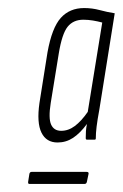

<svg xmlns="http://www.w3.org/2000/svg" viewBox="-20 -685 305 477"><path d="M123 -331Q95 -331 83 -355.5Q71 -380 78 -429L98 -555Q109 -616 131 -640.5Q153 -665 189 -665Q209 -665 227.5 -660Q246 -655 265 -652L227 -414Q222 -387 220 -370.5Q218 -354 218 -341Q218 -338 215 -338H196Q193 -338 193 -342Q193 -352 193.5 -359.5Q194 -367 196 -377Q179 -354 161.5 -342.5Q144 -331 123 -331ZM53 -228Q49 -228 50 -234L53 -253Q54 -258 59 -258H195Q201 -258 200 -253L196 -234Q195 -228 190 -228ZM132 -360Q150 -360 166 -372Q182 -384 198 -407L234 -629Q223 -632 211 -634Q199 -636 187 -636Q162 -636 148 -618.5Q134 -601 126 -552L106 -429Q100 -391 107 -375.5Q114 -360 132 -360Z"/></svg>

Font: Sofia Sans Extra Condensed ExtraLight
Style: Italic
Weight: 250
Italic angle: -9°
Version: Version 4.100